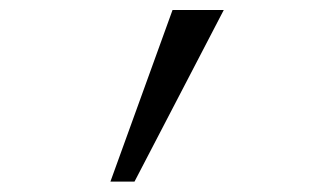

<svg xmlns="http://www.w3.org/2000/svg" viewBox="-20 -713 626 377"><path d="M196.8 -356.4H244.1L419.4 -693.4H318.8Z"/></svg>

Font: Cascadia Mono Light
Style: Regular
Weight: 300
Monospace: yes
Designer: Aaron Bell
Foundry: Saja Typeworks
Version: Version 2404.023